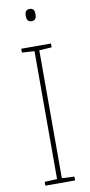

<svg xmlns="http://www.w3.org/2000/svg" viewBox="-100 -947 460 986"><g transform="rotate(-10 130.0 -454.0)"><path d="M130 -908C110 -908 105 -892 105 -876C105 -859 111 -844 130 -844C151 -844 156 -858 156 -877C156 -893 152 -908 130 -908ZM208 0V-20L143 -23V-690L208 -694V-714H53V-694L118 -690V-23L53 -20V0Z"/></g></svg>

Font: Noto Sans Lao SemiCondensed Thin
Style: Regular
Weight: 100
Width: 4
Designer: Monotype Design Team
Foundry: Monotype Imaging Inc.
Version: Version 2.003